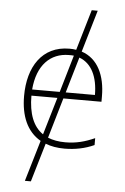

<svg xmlns="http://www.w3.org/2000/svg" viewBox="-63 -804 688 1054"><g transform="rotate(5 281.5 -277.5)"><path d="M115 205H148L211 -8C241 4 276 10 316 10C373 10 429 -1 479 -24V-62C425 -38 377 -25 317 -25C280 -25 248 -31 221 -42L286 -264H496V-294C496 -407 455 -499 364 -529L432 -760H399L333 -536C322 -538 309 -539 296 -539C145 -539 70 -419 70 -259C70 -150 105 -65 182 -21ZM111 -298C122 -433 194 -504 296 -504C306 -504 315 -504 323 -503L263 -298ZM457 -298H296L354 -495C423 -470 457 -397 457 -298ZM110 -264H253L192 -58C137 -95 110 -165 110 -264Z"/></g></svg>

Font: Noto Sans Mono SemiCondensed ExtraLight
Style: Regular
Weight: 200
Width: 4
Designer: Monotype Design Team
Foundry: Monotype Imaging Inc.
Version: Version 2.014